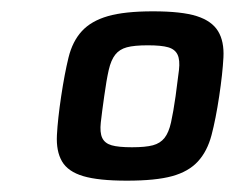

<svg xmlns="http://www.w3.org/2000/svg" viewBox="-20 -716 433 339"><path d="M204 -397Q154 -397 127 -405Q100 -413 89.5 -431Q79 -449 80.5 -477.5Q82 -506 88 -546Q94 -586 101 -614.5Q108 -643 124.5 -661Q141 -679 170.5 -687.5Q200 -696 250 -696Q301 -696 327.5 -687.5Q354 -679 365 -661Q376 -643 374.5 -614.5Q373 -586 367 -546Q361 -506 353.5 -477.5Q346 -449 329.5 -431Q313 -413 284 -405Q255 -397 204 -397ZM213 -456Q237 -456 250 -459.5Q263 -463 270.5 -472.5Q278 -482 282 -500Q286 -518 290 -546Q294 -575 296 -592.5Q298 -610 293.5 -619.5Q289 -629 277 -632.5Q265 -636 241 -636Q217 -636 204 -632.5Q191 -629 183.5 -619.5Q176 -610 172 -592.5Q168 -575 164 -546Q160 -518 158 -500Q156 -482 160.5 -472.5Q165 -463 177 -459.5Q189 -456 213 -456Z"/></svg>

Font: Azeri Sans SemiBold
Style: Italic
Weight: 600
Designer: Hector Gatti & Omnibus-Type (original fonts) / Cristiano Sobral (main changes and remastering)
Foundry: Omnibus-Type
Version: Version 0.07;August 21, 2020;FontCreator 13.0.0.2681 64-bit;